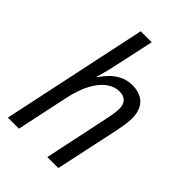

<svg xmlns="http://www.w3.org/2000/svg" viewBox="-225 -851 941 941"><g transform="rotate(45 245.5 -380.0)"><path d="M14.6 0 175.8 -759.8H252L208.5 -559.6Q205.1 -541.5 200.4 -522.7Q195.8 -503.9 190.7 -485.4Q185.5 -466.8 180.7 -448.7H184.1Q200.7 -474.6 222.4 -496.3Q244.1 -518.1 272.5 -531.2Q300.8 -544.4 335 -544.4Q370.1 -544.4 395.5 -531.2Q420.9 -518.1 434.6 -491.9Q448.2 -465.8 448.2 -426.8Q448.2 -406.7 444.3 -381.8Q440.4 -356.9 435.5 -332.5L364.3 0H288.1L358.4 -333Q363.8 -356.9 367.2 -378.2Q370.6 -399.4 370.6 -416.5Q370.6 -445.8 355.7 -461.9Q340.8 -478 310.1 -478Q277.8 -478 246.3 -455.8Q214.8 -433.6 189 -387Q163.1 -340.3 147.5 -265.6L91.3 0Z"/></g></svg>

Font: Open Sans SemiCondensed
Style: Italic
Weight: 400
Width: 4
Italic angle: -12°
Designer: Monotype Design Team
Foundry: Monotype Imaging Inc.
Version: Version 3.000